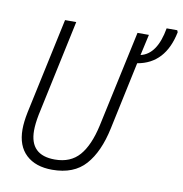

<svg xmlns="http://www.w3.org/2000/svg" viewBox="-85 -839 884 929"><g transform="rotate(10 357.5 -375.0)"><path d="M477 -236 548 -569Q683 -592 715 -751L711 -760H659Q636 -629 557 -611L580 -714H524L422 -241Q400 -141 356.5 -91Q313 -41 236 -41Q113 -41 113 -162Q113 -195 122 -241L223 -714H168L67 -243Q57 -194 57 -158Q57 -77 103.5 -33.5Q150 10 232 10Q338 10 395 -54Q452 -118 477 -236Z"/></g></svg>

Font: Noto Sans UI SemiCondensed Light
Style: Italic
Weight: 300
Width: 4
Designer: Monotype Design Team
Foundry: Monotype Imaging Inc.
Version: 1.001